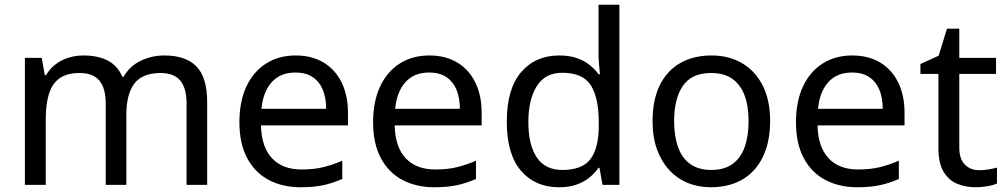

<svg xmlns="http://www.w3.org/2000/svg" viewBox="-20 -780 4248 810"><path d="M673 -546Q764 -546 809 -499.5Q854 -453 854 -349V0H767V-345Q767 -408 740.5 -440Q714 -472 658 -472Q580 -472 546.5 -427Q513 -382 513 -296V0H426V-345Q426 -387 414 -415.5Q402 -444 378 -458Q354 -472 316 -472Q262 -472 231 -449.5Q200 -427 186.5 -384Q173 -341 173 -278V0H85V-536H156L169 -463H174Q191 -491 215.5 -509.5Q240 -528 270 -537Q300 -546 332 -546Q394 -546 435.5 -524Q477 -502 496 -456H501Q528 -502 574.5 -524Q621 -546 673 -546Z M1227 -546Q1296 -546 1345.5 -516Q1395 -486 1421.5 -431.5Q1448 -377 1448 -304V-251H1081Q1083 -160 1127.5 -112.5Q1172 -65 1252 -65Q1303 -65 1342.5 -74.5Q1382 -84 1424 -102V-25Q1383 -7 1343 1.5Q1303 10 1248 10Q1172 10 1113.5 -21Q1055 -52 1022.5 -113.5Q990 -175 990 -264Q990 -352 1019.5 -415Q1049 -478 1102.5 -512Q1156 -546 1227 -546ZM1226 -474Q1163 -474 1126.5 -433.5Q1090 -393 1083 -321H1356Q1356 -367 1342 -401Q1328 -435 1299.5 -454.5Q1271 -474 1226 -474Z M1791 -546Q1860 -546 1909.5 -516Q1959 -486 1985.5 -431.5Q2012 -377 2012 -304V-251H1645Q1647 -160 1691.5 -112.5Q1736 -65 1816 -65Q1867 -65 1906.5 -74.5Q1946 -84 1988 -102V-25Q1947 -7 1907 1.5Q1867 10 1812 10Q1736 10 1677.5 -21Q1619 -52 1586.5 -113.5Q1554 -175 1554 -264Q1554 -352 1583.5 -415Q1613 -478 1666.5 -512Q1720 -546 1791 -546ZM1790 -474Q1727 -474 1690.5 -433.5Q1654 -393 1647 -321H1920Q1920 -367 1906 -401Q1892 -435 1863.5 -454.5Q1835 -474 1790 -474Z M2338 10Q2238 10 2178 -59.5Q2118 -129 2118 -267Q2118 -405 2178.5 -475.5Q2239 -546 2339 -546Q2381 -546 2412 -535.5Q2443 -525 2466 -507Q2489 -489 2505 -467H2511Q2510 -480 2507.5 -505.5Q2505 -531 2505 -546V-760H2593V0H2522L2509 -72H2505Q2489 -49 2466 -30.5Q2443 -12 2411.5 -1Q2380 10 2338 10ZM2352 -63Q2437 -63 2471.5 -109.5Q2506 -156 2506 -250V-266Q2506 -366 2473 -419.5Q2440 -473 2351 -473Q2280 -473 2244.5 -416.5Q2209 -360 2209 -265Q2209 -169 2244.5 -116Q2280 -63 2352 -63Z M3229 -269Q3229 -202 3211.5 -150.5Q3194 -99 3161.5 -63Q3129 -27 3082.5 -8.5Q3036 10 2979 10Q2926 10 2881 -8.5Q2836 -27 2803 -63Q2770 -99 2751.5 -150.5Q2733 -202 2733 -269Q2733 -358 2763 -419.5Q2793 -481 2849 -513.5Q2905 -546 2982 -546Q3055 -546 3110.5 -513.5Q3166 -481 3197.5 -419.5Q3229 -358 3229 -269ZM2824 -269Q2824 -206 2840.5 -159.5Q2857 -113 2892 -88Q2927 -63 2981 -63Q3035 -63 3070 -88Q3105 -113 3121.5 -159.5Q3138 -206 3138 -269Q3138 -333 3121 -378Q3104 -423 3069.5 -447.5Q3035 -472 2980 -472Q2898 -472 2861 -418Q2824 -364 2824 -269Z M3575 -546Q3644 -546 3693.5 -516Q3743 -486 3769.5 -431.5Q3796 -377 3796 -304V-251H3429Q3431 -160 3475.5 -112.5Q3520 -65 3600 -65Q3651 -65 3690.5 -74.5Q3730 -84 3772 -102V-25Q3731 -7 3691 1.5Q3651 10 3596 10Q3520 10 3461.5 -21Q3403 -52 3370.5 -113.5Q3338 -175 3338 -264Q3338 -352 3367.5 -415Q3397 -478 3450.5 -512Q3504 -546 3575 -546ZM3574 -474Q3511 -474 3474.5 -433.5Q3438 -393 3431 -321H3704Q3704 -367 3690 -401Q3676 -435 3647.5 -454.5Q3619 -474 3574 -474Z M4111 -62Q4131 -62 4152 -65.5Q4173 -69 4186 -73V-6Q4172 1 4146 5.5Q4120 10 4096 10Q4054 10 4018.5 -4.5Q3983 -19 3961 -55Q3939 -91 3939 -156V-468H3863V-510L3940 -545L3975 -659H4027V-536H4182V-468H4027V-158Q4027 -109 4050.5 -85.5Q4074 -62 4111 -62Z"/></svg>

Font: Noto Sans Armenian
Style: Regular
Weight: 400
Designer: Monotype Design Team
Foundry: Monotype Imaging Inc.
Version: Version 2.007